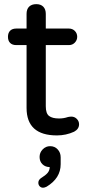

<svg xmlns="http://www.w3.org/2000/svg" viewBox="-20 -629 413 907"><path d="M353.5 -42Q353.5 -19.5 330.1 -6.8Q292 10.7 249 10.7Q105.5 10.7 105.5 -119.1V-416H56.6Q38.1 -416 27.8 -426.3Q17.6 -436.5 17.6 -455.1Q17.6 -473.6 27.8 -483.9Q38.1 -494.1 56.6 -494.1H105.5V-563.5Q105.5 -585.9 117.7 -597.7Q129.9 -609.4 151.4 -609.4Q172.9 -609.4 184.6 -597.2Q196.3 -585 196.3 -563.5V-494.1H305.7Q322.3 -494.1 333.5 -482.9Q344.7 -471.7 344.7 -455.1Q344.7 -439.5 333.5 -427.7Q322.3 -416 305.7 -416H196.3V-127Q196.3 -92.8 211.9 -81.1Q227.5 -69.3 258.8 -69.3Q279.3 -69.3 297.9 -75.2Q299.8 -75.2 300.8 -76.2Q310.5 -78.1 317.4 -78.1Q332 -78.1 342.8 -67.4Q353.5 -56.6 353.5 -42ZM266.6 114.3V146.5Q266.6 212.9 200.2 252.9Q190.4 257.8 183.6 257.8Q173.8 257.8 167.5 251Q161.1 244.1 161.1 234.4Q161.1 221.7 172.9 212.9Q195.3 199.2 205.1 187.5Q214.8 175.8 214.8 160.2Q194.3 160.2 180.7 147Q167 133.8 167 112.3Q167 91.8 181.6 76.7Q196.3 61.5 216.8 61.5Q238.3 61.5 252.4 76.7Q266.6 91.8 266.6 114.3Z"/></svg>

Font: jf-openhuninn-1.0
Style: Regular
Weight: 400
Designer: [Kosugi Maru]
      Designed by Motoya company      

      [Varela Round]
      Joe Prince(Latin component); Avraham Co
Foundry: justfont CO.,LTD.
Version: 1.0